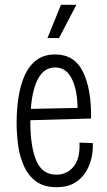

<svg xmlns="http://www.w3.org/2000/svg" viewBox="-20 -766 443 797"><path d="M215 11Q163 11 130.5 -12.5Q98 -36 80 -75.5Q62 -115 55.5 -162Q49 -209 49 -257Q49 -313 57 -363.5Q65 -414 83 -454Q101 -494 132 -517Q163 -540 209 -540Q289 -540 324.5 -467.5Q360 -395 358 -274L106 -267Q106 -263 106 -258Q106 -158 130.5 -99.5Q155 -41 214 -41Q258 -41 285.5 -74.5Q313 -108 310 -174L365 -172Q367 -145 360.5 -113.5Q354 -82 337 -53.5Q320 -25 290 -7Q260 11 215 11ZM209 -486Q164 -486 139 -441Q114 -396 108 -314L302 -318Q301 -394 277.5 -440Q254 -486 209 -486ZM225 -608H177L233 -746H297Z"/></svg>

Font: Bricolage Grotesque 10pt Condensed ExtraLight
Style: Regular
Weight: 200
Width: 3
Designer: Mathieu Triay
Foundry: Atelier Triay
Version: Version 1.000; ttfautohint (v1.8.4.7-5d5b);gftools[0.9.32]